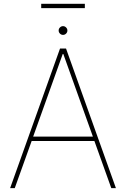

<svg xmlns="http://www.w3.org/2000/svg" viewBox="-20 -980 656 1000"><path d="M56.8 0H32.7L292.6 -727.3H323.9L583.8 0H559.7L471.6 -245.7H144.9ZM152.7 -268.5H463.8L309.7 -698.9H306.8ZM308.2 -798.3Q299 -798.3 292.3 -805Q285.5 -811.8 285.5 -821Q285.5 -830.3 292.3 -837Q299 -843.8 308.2 -843.8Q317.5 -843.8 324.2 -837Q331 -830.3 331 -821Q331 -811.8 324.2 -805Q317.5 -798.3 308.2 -798.3ZM421.9 -960.2V-937.5H194.6V-960.2Z"/></svg>

Font: Inter UI Thin
Style: Regular
Weight: 100
Designer: Rasmus Andersson
Foundry: rsms
Version: 3.2;8d6f07862